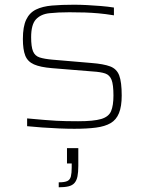

<svg xmlns="http://www.w3.org/2000/svg" viewBox="-20 -538 613 814"><path d="M295 8Q266 8 230 6.5Q194 5 159 2.5Q124 0 95 -3V-36Q140 -32 169 -29.5Q198 -27 219 -26Q240 -25 260.5 -24.5Q281 -24 311 -24Q377 -24 409 -33.5Q441 -43 451 -67Q461 -91 461 -133Q461 -179 453 -199.5Q445 -220 426 -226.5Q407 -233 373 -235L201 -249Q151 -253 124 -265Q97 -277 87 -302.5Q77 -328 77 -373Q77 -425 91 -454.5Q105 -484 132.5 -497.5Q160 -511 200.5 -514.5Q241 -518 294 -518Q319 -518 348.5 -516.5Q378 -515 408 -512.5Q438 -510 463 -506V-473Q426 -479 397.5 -481.5Q369 -484 340.5 -485Q312 -486 274 -486Q226 -486 189.5 -482Q153 -478 132.5 -456Q112 -434 112 -380Q112 -340 120 -320.5Q128 -301 148 -294.5Q168 -288 203 -285L367 -271Q419 -267 447 -256.5Q475 -246 485.5 -218Q496 -190 496 -133Q496 -87 484.5 -58.5Q473 -30 449 -16Q425 -2 387 3Q349 8 295 8ZM229 256V235Q254 235 265.5 229.5Q277 224 280.5 210Q284 196 284 172V155H264V90H312V165Q312 192 308.5 209.5Q305 227 296 237.5Q287 248 270.5 252Q254 256 229 256Z"/></svg>

Font: Saira Expanded Thin
Style: Regular
Weight: 250
Width: 7
Designer: Hector Gatti with collaboration of the Omnibus-Type team
Foundry: Omnibus-Type
Version: Version 1.101